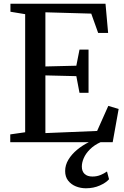

<svg xmlns="http://www.w3.org/2000/svg" viewBox="-20 -763 667 1030"><path d="M115 -53.5V-687L36 -700V-743H546L560 -586.5H506.5L469.5 -690L223.5 -697V-406.5L389.5 -410.5L406.5 -497H455V-265H406.5L389.5 -354.5L223.5 -358.5V-49L501 -60.5L561 -195L616.5 -178.5L584.5 0H35V-42ZM440.5 247Q412.5 247 387 236.8Q361.5 226.5 345.5 206Q329.5 185.5 329.5 154.5Q329.5 122.5 347 93.5Q364.5 64.5 393.8 40.2Q423 16 458 -1L484.5 -5L521 -1Q485.5 15 462.8 37.8Q440 60.5 429.5 84.8Q419 109 419 130.5Q419 156 433.8 170Q448.5 184 476 184Q499 184 518.2 176.2Q537.5 168.5 554 157L565 198.5Q548.5 217.5 515.2 232.2Q482 247 440.5 247Z"/></svg>

Font: Merriweather 48pt
Style: Regular
Weight: 400
Version: Version 2.100